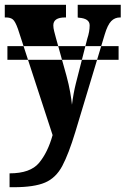

<svg xmlns="http://www.w3.org/2000/svg" viewBox="-22 -556 525 803"><path d="M9 -306V-363H474V-306ZM18 227H35Q121 227 166.5 207.5Q212 188 238.5 138Q265 88 293 -4L416 -412Q428 -452 443 -467.5Q458 -483 480 -483H483V-536H303V-483L307 -482Q353 -479 353 -450Q353 -424 343 -394L295 -206Q285 -166 279 -118Q277 -139 271.5 -170.5Q266 -202 256 -239L212 -397Q208 -412 204.5 -425.5Q201 -439 201 -450Q201 -483 250 -483H254V-536H-2V-483H3Q22 -483 32 -474.5Q42 -466 53 -435L198 9Q178 81 141.5 125Q105 169 18 169Z"/></svg>

Font: Noto Serif ExtraCondensed Extra
Style: Regular
Weight: 800
Width: 3
Designer: Monotype Design Team
Foundry: Monotype Imaging Inc.
Version: Version 1.002